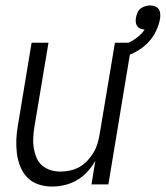

<svg xmlns="http://www.w3.org/2000/svg" viewBox="-20 -677 608 705"><path d="M171 8Q145 8 121 0Q97 -8 80.5 -25Q64 -42 54.5 -65.5Q45 -89 42 -114Q39 -139 40 -165Q41 -191 46 -218L96 -520H158L106 -209Q103 -189 102 -170Q101 -151 104 -133Q107 -115 114 -98Q121 -81 134.5 -69.5Q148 -58 165.5 -52.5Q183 -47 202 -47Q220 -47 238 -51Q256 -55 272 -64Q288 -73 301 -87Q314 -101 323.5 -117Q333 -133 338 -150Q343 -167 346 -185L402 -520H464L378 0H316L330 -87Q318 -65 301 -46.5Q284 -28 262.5 -15.5Q241 -3 217.5 2.5Q194 8 171 8ZM424 -465 412 -507Q425 -510 439 -515Q453 -520 466 -527.5Q479 -535 491 -545.5Q503 -556 511 -568Q503 -569 495.5 -572Q488 -575 483.5 -581.5Q479 -588 478.5 -596Q478 -604 479 -612Q481 -621 484.5 -630Q488 -639 495.5 -645Q503 -651 512.5 -654Q522 -657 531 -657Q540 -657 548.5 -654Q557 -651 562 -644.5Q567 -638 568 -629Q569 -620 568 -610Q564 -585 551.5 -560Q539 -535 519 -516Q499 -497 474.5 -484.5Q450 -472 424 -465Z"/></svg>

Font: Iosevka SS18 Light
Style: Italic
Weight: 300
Italic angle: -9°
Monospace: yes
Designer: Belleve Invis
Foundry: Belleve Invis
Version: Version 25.1.1; ttfautohint (v1.8.4)